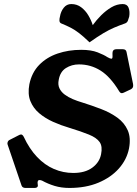

<svg xmlns="http://www.w3.org/2000/svg" viewBox="-20 -917 678 948"><path d="M592 -460Q586 -457 581 -457Q574 -457 568 -467Q525 -538 476.5 -568.5Q428 -599 370 -599Q334 -599 305.5 -581Q277 -563 270 -523Q265 -499 273.5 -481Q282 -463 299.5 -450Q317 -437 339.5 -427.5Q362 -418 386 -411Q434 -396 479.5 -378.5Q525 -361 559.5 -336Q594 -311 610.5 -274Q627 -237 617 -184Q606 -129 567 -85Q528 -41 466 -15Q404 11 323 11Q283 11 250 1Q217 -9 188 -25Q181 -28 175 -28Q167 -28 166 -19Q165 -16 166 -10Q167 -3 167 1Q165 11 150 11H106Q90 11 86 -2L18 -202Q16 -207 17 -212Q19 -223 29 -227L72 -249Q76 -251 78.5 -252Q81 -253 84 -253Q91 -253 97 -242Q125 -182 163 -142Q201 -102 246.5 -82.5Q292 -63 342 -63Q400 -63 435.5 -89Q471 -115 479 -155Q487 -194 472 -215.5Q457 -237 419 -252.5Q381 -268 322 -286Q281 -298 242 -315.5Q203 -333 173.5 -358Q144 -383 130 -418Q116 -453 125 -501Q137 -559 173.5 -596.5Q210 -634 264 -652.5Q318 -671 381 -671Q430 -671 462 -658.5Q494 -646 510 -635Q524 -627 530 -627Q534 -627 535 -632Q536 -637 535.5 -644.5Q535 -652 536 -661Q539 -674 555 -674H586Q603 -674 605 -659L637 -502Q638 -495 637 -489Q636 -485 633.5 -482Q631 -479 626 -476ZM438 -793Q456 -818 479.5 -841.5Q503 -865 530 -881Q557 -897 586 -897Q608 -897 615 -878.5Q622 -860 618 -835Q615 -824 611.5 -815Q608 -806 599 -802Q568 -791 543.5 -780.5Q519 -770 491 -753.5Q463 -737 422 -708Q392 -737 370.5 -753.5Q349 -770 328.5 -780.5Q308 -791 281 -802Q274 -806 273.5 -815Q273 -824 276 -835Q280 -860 294.5 -878.5Q309 -897 332 -897Q360 -897 381 -881Q402 -865 416 -841.5Q430 -818 438 -793Z"/></svg>

Font: Young Serif Light
Style: Italic
Weight: 300
Italic angle: -10.979°
Designer: Bastien Sozeau
Foundry: NBR — Bastien Sozeau
Version: Version 5.001